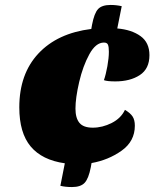

<svg xmlns="http://www.w3.org/2000/svg" viewBox="-20 -707 624 776"><path d="M584 -484Q584 -429 545 -403.5Q506 -378 446 -378Q413 -378 400 -383Q408 -406 414 -439.5Q420 -473 420 -498Q420 -517 416.5 -526Q413 -535 400 -535Q367 -535 341 -487.5Q315 -440 300 -375.5Q285 -311 285 -268Q285 -230 301 -210.5Q317 -191 355 -191Q394 -191 431.5 -210Q469 -229 485 -263Q507 -250 516 -236Q525 -222 525 -199Q525 -136 471.5 -98Q418 -60 350 -48L347 -31Q338 15 322 32Q306 49 271 49Q244 49 224 44L242 -47Q150 -60 104 -115Q58 -170 58 -273Q58 -408 135 -490.5Q212 -573 349 -590L352 -607Q361 -654 376.5 -670.5Q392 -687 427 -687Q450 -687 472 -682L454 -592Q512 -587 548 -561Q584 -535 584 -484Z"/></svg>

Font: Sansita Black Italic
Style: Regular
Weight: 900
Italic angle: -11°
Designer: Pablo Cosgaya
Foundry: Omnibus-Type
Version: Version 1.006